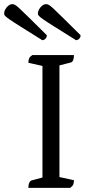

<svg xmlns="http://www.w3.org/2000/svg" viewBox="-70 -907 441 927"><path d="M67 0Q67 -16 71.5 -25Q76 -34 83 -36L150 -54L135 -38V-602L151 -585L67 -604Q67 -618 71 -626Q75 -634 86 -641H287Q287 -625 283 -616Q279 -607 271 -605L200 -587L217 -604V-39L199 -56L287 -37Q287 -24 283.5 -16Q280 -8 269 0ZM297 -713Q305 -713 312 -719.5Q319 -726 319 -737Q264 -791 233 -822Q202 -853 187 -866.5Q172 -880 165.5 -883.5Q159 -887 153 -887Q143 -887 134 -880Q125 -873 119 -862.5Q113 -852 113 -841Q113 -836 117 -831Q121 -826 138 -814Q155 -802 192.5 -778.5Q230 -755 297 -713ZM134 -713Q142 -713 149 -719.5Q156 -726 156 -737Q101 -791 70 -822Q39 -853 24 -866.5Q9 -880 2.5 -883.5Q-4 -887 -10 -887Q-20 -887 -29 -880Q-38 -873 -44 -862.5Q-50 -852 -50 -841Q-50 -836 -46 -831Q-42 -826 -25 -814Q-8 -802 29.5 -778.5Q67 -755 134 -713Z"/></svg>

Font: Petrona
Style: Regular
Weight: 400
Designer: Ringo R. Seeber
Foundry: Ringo R. Seeber
Version: Version 2.001; ttfautohint (v1.8.3)